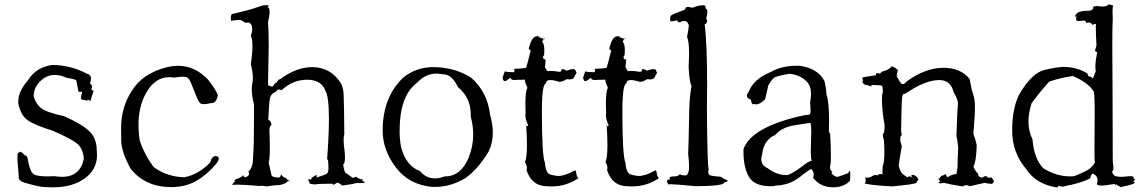

<svg xmlns="http://www.w3.org/2000/svg" viewBox="-20 -826 5125 861"><path d="M217 14Q305 14 360 -26Q415 -66 415 -130L414 -151Q414 -206 379.5 -238.5Q345 -271 267 -305Q184 -323 161.5 -343.5Q139 -364 131 -394Q131 -442 175 -474Q198 -490 226 -490Q251 -490 279 -477Q320 -471 322 -464.5Q324 -458 332 -414L340 -415Q347 -415 348 -411Q343 -395 343 -387Q343 -380 349 -379.5Q355 -379 372 -374V-376Q372 -378 367 -379Q368 -378 377 -378Q382 -374 385 -374Q387 -374 387 -377.5Q387 -381 400 -419Q390 -421 390 -427Q390 -430 392 -433L393 -438Q393 -445 384 -451Q388 -467 388 -475Q388 -480 386 -484Q384 -488 369 -500Q376 -494 376 -493L373 -494Q301 -533 215 -535Q141 -524 107 -468Q62 -417 62 -371V-362Q73 -309 104 -287Q135 -265 216 -240Q301 -203 326.5 -181.5Q352 -160 356 -115Q340 -33 258 -33Q243 -33 225 -36L194 -35Q151 -35 134 -43Q117 -51 107 -98Q104 -129 93 -129H92Q89 -133 73 -146Q63 -140 60 -140Q60 -142 64 -147Q58 -141 58 -119Q58 -106 60 -87Q64 -45 64 -30V-25Q72 -9 108 -2Q160 13 182 13Z M747 13Q813 13 861.5 -15.5Q910 -44 952 -94Q961 -107 961 -115Q961 -126 947 -126Q930 -126 923 -98Q870 -43 806 -31Q726 -34 669 -77Q629 -130 607 -194Q601 -232 601 -266Q601 -346 634 -407Q674 -480 739 -480Q750 -480 762 -478Q785 -482 800 -482Q819 -482 826.5 -472.5Q834 -463 851 -418Q868 -373 877 -364Q882 -359 894 -359Q907 -359 928 -364H930Q950 -364 957 -399Q949 -423 913 -469Q854 -531 779 -531Q754 -531 726 -524Q619 -496 572 -420Q523 -346 523 -251Q523 -248 523.5 -196.5Q524 -145 566 -69Q632 13 747 13Z M1176 10Q1212 4 1227 4H1233Q1260 -1 1268 -12L1269 -11Q1271 -11 1275 -20L1274 -21L1280 -8Q1262 -30 1258 -30H1256Q1251 -30 1240 -44Q1238 -30 1230 -30Q1198 -30 1197 -43Q1192 -62 1185 -97Q1190 -113 1190 -164Q1190 -197 1188 -246Q1191 -264 1196 -264H1197Q1197 -284 1183 -289Q1186 -362 1190.5 -384.5Q1195 -407 1218 -415Q1223 -425 1231 -425Q1236 -425 1242 -421Q1294 -469 1358 -468.5Q1422 -468 1439 -419Q1455 -394 1455 -293Q1455 -222 1447 -113L1452 -105L1451 -108Q1453 -86 1453 -72Q1453 -52 1445.5 -47Q1438 -42 1400 -30V-42Q1381 -33 1377.5 -26.5Q1374 -20 1372 -20Q1370 -20 1369 -22H1366Q1362 -22 1362 -20Q1362 -16 1369 -8Q1367 -6 1366 -6Q1365 -6 1364 -8Q1365 -1 1391 1Q1409 -2 1449 -2H1470Q1471 2 1475 2Q1480 2 1492 -7H1493Q1497 -7 1516 6Q1567 -1 1576 -5H1614L1615 -7Q1615 -12 1599 -17Q1599 -15 1601 -15Q1603 -15 1608 -20H1609Q1609 -21 1600.5 -22Q1592 -23 1581 -30V-31Q1581 -33 1578 -33Q1574 -33 1562 -28Q1542 -42 1535 -48Q1524 -48 1519 -88Q1527 -93 1527 -120Q1527 -141 1522 -176L1521 -197Q1521 -215 1524 -224Q1523 -363 1521 -402Q1519 -441 1504 -459Q1460 -525 1379 -525Q1309 -525 1235 -470H1233Q1228 -470 1220 -455H1219Q1213 -455 1204 -439L1199 -438Q1193 -438 1183 -443Q1182 -443 1182 -461L1185 -618Q1185 -680 1182 -727Q1189 -756 1189 -773Q1189 -792 1180 -794Q1185 -798 1185 -800Q1185 -803 1176 -803L1164 -802L1165 -803Q1160 -803 1108 -785Q1037 -766 1026 -764.5Q1015 -763 1015 -749Q1015 -732 1019 -732L1021 -733Q1024 -735 1057 -737Q1060 -737 1080 -724L1100 -725L1098 -724Q1111 -716 1111 -697Q1111 -684 1105 -665Q1112 -652 1112 -620Q1112 -588 1105 -537Q1114 -503 1114 -477Q1114 -459 1110 -445L1109 -427Q1109 -395 1119 -358V-302Q1119 -171 1115 -126V-122Q1115 -74 1094 -57Q1097 -51 1097 -47Q1097 -36 1080 -31H1078Q1075 -31 1073.5 -35.5Q1072 -40 1070 -40Q1069 -40 1068 -36Q1044 -23 1038 -22Q1032 -21 1032 -18Q1032 -16 1035 -13L1030 -12H1035Q1028 -11 1021 5Q1023 2 1044 2Q1074 2 1145 8Q1148 7 1153 7Q1161 7 1176 10Z M1933 12Q2002 12 2068 -28Q2124 -68 2171 -146Q2190 -184 2190 -231Q2190 -268 2178 -310Q2166 -415 2091 -479Q2016 -525 1923 -525Q1845 -525 1787 -477Q1696 -389 1696 -240Q1696 -154 1754.5 -76Q1813 2 1917 12ZM1930 -26Q1891 -26 1863 -59Q1802 -81 1779 -164Q1772 -201 1772 -239Q1772 -395 1848 -453Q1888 -496 1937 -496Q1944 -496 1976 -492Q2008 -488 2034 -435Q2091 -388 2091 -313V-303Q2102 -262 2102 -223Q2102 -170 2082 -120Q2047 -35 1976 -35H1974Q1951 -26 1930 -26Z M2453 10Q2519 10 2574 -27Q2566 -33 2564 -50Q2563 -62 2558 -62L2554 -60Q2513 -37 2483 -37Q2473 -37 2450 -42.5Q2427 -48 2424 -95Q2410 -127 2410 -324Q2410 -452 2429 -452V-455Q2429 -467 2449 -467Q2463 -467 2489 -459Q2503 -459 2521 -471L2534 -470Q2547 -470 2552.5 -476Q2558 -482 2559 -491Q2559 -489 2560 -489Q2561 -489 2562 -493Q2563 -497 2566 -500Q2564 -501 2560 -512Q2558 -516 2550 -516Q2540 -516 2520 -509Q2510 -516 2502 -516L2497 -515L2498 -511Q2498 -504 2487 -504Q2466 -508 2448 -508L2435 -507Q2432 -509 2424 -525L2427 -558L2417 -563L2420 -560Q2415 -564 2415 -569Q2415 -574 2420 -579L2421 -600Q2421 -630 2411 -639Q2418 -654 2422 -654Q2423 -654 2424 -650L2391 -661Q2392 -663 2393 -663Q2397 -663 2403 -657Q2398 -665 2392 -665L2386 -663Q2378 -663 2369 -652.5Q2360 -642 2351 -608Q2351 -607 2355 -602V-603L2360 -600Q2342 -527 2339.5 -523Q2337 -519 2282 -517Q2288 -516 2288 -512Q2288 -508 2284 -502Q2248 -503 2245 -506H2244Q2243 -506 2234 -478Q2236 -462 2244 -462Q2250 -462 2268 -477Q2276 -469 2276 -468L2274 -469Q2285 -467 2291 -467L2298 -468H2313Q2326 -468 2333 -469Q2335 -453 2345 -433Q2336 -415 2336 -361L2337 -321Q2336 -316 2336 -310Q2336 -290 2349 -263Q2344 -260 2341 -260Q2338 -260 2338 -265L2339 -272Q2343 -216 2343 -177Q2343 -117 2334 -100Q2343 -84 2343 -73Q2343 -68 2341 -64Q2363 6 2428 9Z M2814 10Q2880 10 2935 -27Q2927 -33 2925 -50Q2924 -62 2919 -62L2915 -60Q2874 -37 2844 -37Q2834 -37 2811 -42.5Q2788 -48 2785 -95Q2771 -127 2771 -324Q2771 -452 2790 -452V-455Q2790 -467 2810 -467Q2824 -467 2850 -459Q2864 -459 2882 -471L2895 -470Q2908 -470 2913.5 -476Q2919 -482 2920 -491Q2920 -489 2921 -489Q2922 -489 2923 -493Q2924 -497 2927 -500Q2925 -501 2921 -512Q2919 -516 2911 -516Q2901 -516 2881 -509Q2871 -516 2863 -516L2858 -515L2859 -511Q2859 -504 2848 -504Q2827 -508 2809 -508L2796 -507Q2793 -509 2785 -525L2788 -558L2778 -563L2781 -560Q2776 -564 2776 -569Q2776 -574 2781 -579L2782 -600Q2782 -630 2772 -639Q2779 -654 2783 -654Q2784 -654 2785 -650L2752 -661Q2753 -663 2754 -663Q2758 -663 2764 -657Q2759 -665 2753 -665L2747 -663Q2739 -663 2730 -652.5Q2721 -642 2712 -608Q2712 -607 2716 -602V-603L2721 -600Q2703 -527 2700.5 -523Q2698 -519 2643 -517Q2649 -516 2649 -512Q2649 -508 2645 -502Q2609 -503 2606 -506H2605Q2604 -506 2595 -478Q2597 -462 2605 -462Q2611 -462 2629 -477Q2637 -469 2637 -468L2635 -469Q2646 -467 2652 -467L2659 -468H2674Q2687 -468 2694 -469Q2696 -453 2706 -433Q2697 -415 2697 -361L2698 -321Q2697 -316 2697 -310Q2697 -290 2710 -263Q2705 -260 2702 -260Q2699 -260 2699 -265L2700 -272Q2704 -216 2704 -177Q2704 -117 2695 -100Q2704 -84 2704 -73Q2704 -68 2702 -64Q2724 6 2789 9Z M3101 9Q3226 8 3227 -7Q3243 -11 3243 -15Q3243 -18 3232.5 -21.5Q3222 -25 3214 -33Q3173 -36 3164.5 -40Q3156 -44 3156 -56L3158 -69Q3152 -75 3150 -341L3151 -438Q3151 -636 3140 -716Q3151 -722 3151 -731Q3151 -737 3147 -743Q3152 -762 3152 -773Q3152 -786 3145 -787Q3144 -803 3136 -803L3127 -802Q3113 -802 3084 -791Q3072 -795 3064 -795L3057 -794Q3050 -780 3045 -780H3044Q2996 -762 2990.5 -757.5Q2985 -753 2985 -741V-738Q2985 -730 2991 -730L3018 -735V-734Q3018 -726 3025 -726Q3030 -726 3040 -731L3047 -732Q3064 -732 3068 -714L3069 -715V-712Q3069 -702 3061 -660Q3070 -641 3070 -588Q3070 -562 3068 -527Q3071 -460 3081 -440Q3073 -398 3071 -340Q3068 -170 3066 -136Q3070 -101 3070 -80Q3070 -56 3065 -50Q3063 -39 3051 -39Q3042 -39 3029 -44Q3018 -35 3006 -35H3004Q2982 -35 2982 -28Q2982 -25 2985 -21H2982Q2971 -21 2971 -14L2972 -9Q2976 2 2978 2L2979 1Q2979 0 2985 0Q3006 0 3101 9Z M3716 14Q3765 14 3792 -16L3793 -46Q3793 -59 3791 -59Q3788 -59 3783 -49L3740 -34L3734 -33Q3723 -33 3708 -50L3713 -55Q3702 -63 3702 -75L3703 -83Q3706 -92 3706 -127Q3706 -163 3703 -225L3697 -236L3698 -279Q3698 -372 3686 -403Q3685 -431 3677 -463Q3648 -519 3567 -531H3550Q3485 -531 3436 -503Q3358 -471 3337 -413Q3329 -404 3329 -397Q3329 -386 3347 -379Q3351 -358 3357 -358Q3359 -358 3361 -360Q3366 -358 3371 -358Q3388 -358 3411 -381Q3412 -382 3425 -442Q3439 -467 3449.5 -476Q3460 -485 3519 -495Q3567 -491 3597 -461Q3617 -441 3617 -405Q3617 -388 3613 -368L3615 -329Q3615 -321 3613 -315.5Q3611 -310 3590 -310Q3350 -259 3314 -157V-146Q3314 -75 3338.5 -33Q3363 9 3435 9Q3456 9 3456 7Q3456 6 3454 6H3459Q3485 6 3516 -4Q3547 -14 3584 -46Q3614 -68 3618 -68Q3629 -57 3629 -44Q3629 -37 3626 -29Q3659 14 3716 14ZM3513 -41H3505Q3462 -41 3422 -72Q3394 -84 3394 -112Q3394 -123 3398 -136Q3405 -199 3457 -221Q3485 -255 3544 -264.5Q3603 -274 3612 -275Q3618 -275 3618 -233L3616 -149Q3616 -112 3620 -105Q3607 -104 3577 -80Q3547 -56 3513 -41Z M4302 10Q4306 4 4313 4Q4319 4 4329 9Q4389 -4 4395 -6Q4415 -2 4420 -2Q4422 -2 4422 -3Q4424 -1 4427 -1Q4431 -1 4435 -10V-8L4438 -13Q4428 -27 4428 -29V-30L4411 -29Q4406 -36 4400 -36Q4393 -36 4385 -29Q4366 -31 4366 -46V-49H4365Q4360 -49 4345 -78Q4358 -102 4360 -175Q4355 -200 4345 -226Q4352 -304 4352 -347Q4352 -380 4344.5 -401Q4337 -422 4328 -472Q4288 -522 4210 -522Q4131 -522 4046 -461Q4036 -449 4030 -449Q4029 -449 4024.5 -449.5Q4020 -450 3999 -487L4009 -488Q4009 -487 4000 -484Q4005 -511 4007 -511L4008 -509Q3998 -523 3978 -529Q3970 -514 3936 -505L3926 -496H3927Q3919 -498 3915 -498Q3908 -498 3908 -493L3909 -489Q3846 -480 3846 -477Q3846 -475 3849 -471L3850 -463Q3850 -460 3849 -460Q3846 -460 3841 -467Q3854 -446 3859 -446H3861Q3866 -446 3888 -438L3887 -437L3888 -445Q3924 -445 3936 -441Q3939 -429 3939 -419Q3939 -410 3936 -402Q3935 -392 3935 -379Q3935 -340 3944 -281Q3947 -273 3947 -260Q3947 -247 3944 -230Q3939 -228 3939 -220Q3939 -211 3944 -196Q3946 -166 3946 -143Q3946 -97 3938 -79L3937 -43Q3932 -46 3927 -46Q3921 -46 3917 -40L3906 -41Q3897 -41 3893 -37Q3881 -29 3868 -29L3858 -30Q3862 -26 3862 -19Q3862 -4 3856 -4Q3855 -4 3853 -6Q3862 3 3980 10Q4086 0 4089.5 -6.5Q4093 -13 4099 -23L4102 -28L4099 -22Q4087 -41 4074 -42Q4067 -42 4067 -38Q4067 -34 4073 -27Q4065 -35 4059 -35Q4054 -35 4049 -31Q4029 -44 4028 -46Q4017 -54 4010 -83Q4013 -109 4024 -170Q4017 -191 4017 -203Q4017 -216 4024 -220Q4021 -230 4021 -246Q4023 -360 4024.5 -379.5Q4026 -399 4032 -406V-405Q4032 -404 4033 -404L4043 -408Q4129 -467 4192 -467Q4244 -467 4257 -411Q4276 -382 4276 -360Q4276 -358 4274.5 -345.5Q4273 -333 4269 -214Q4272 -209 4277 -166Q4274 -110 4274 -75Q4270 -55 4269 -44Q4267 -45 4263 -45Q4252 -45 4230 -32H4229Q4225 -32 4221 -45L4210 -40Q4206 -39 4202 -37Q4198 -35 4194 -27Q4189 -26 4189 -24Q4189 -23 4190.5 -19.5Q4192 -16 4197 -14Q4191 -7 4188 -7Q4184 -7 4183 -13Q4186 -4 4199 -4Q4205 -4 4213 -6Q4239 1 4298 10Q4299 5 4300 5Z M4722 15 4727 7Q4738 11 4746 11Q4753 11 4757 8Q4822 -3 4869 -26Q4873 -47 4881 -47Q4885 -47 4893.5 -39Q4902 -31 4902 -16L4899 -1Q4899 6 4919 6Q4937 6 4977 -1Q4983 4 4985 4L4984 -1Q4987 4 5006 13Q5069 0 5069 -7Q5069 -9 5062 -10L5073 -25Q5069 -22 5067 -22Q5064 -22 5064 -27V-30Q5064 -36 5049 -36L5034 -35Q5019 -33 5007 -33Q4995 -33 4983 -36Q4971 -39 4966 -59L4968 -58Q4973 -58 4973 -72Q4973 -83 4970 -102L4969 -433L4968 -614Q4968 -720 4970 -740L4969 -776Q4969 -800 4973 -800Q4961 -806 4954 -806Q4948 -806 4945 -801.5Q4942 -797 4925 -797Q4914 -797 4898 -799Q4881 -797 4881 -794L4883 -793V-792Q4883 -782 4867 -778Q4829 -778 4814.5 -770Q4800 -762 4800 -747L4807 -758L4806 -737Q4806 -732 4819 -732L4835 -733L4840 -734Q4849 -734 4851 -723Q4857 -725 4862 -725Q4874 -725 4879 -714Q4887 -719 4891 -719Q4895 -719 4895 -713L4894 -706Q4894 -676 4897 -622Q4893 -610 4890 -595L4891 -596Q4894 -596 4900 -592Q4892 -550 4892 -527Q4892 -514 4894 -507Q4884 -479 4878 -470Q4880 -472 4880 -474Q4880 -480 4860 -485L4856 -497Q4807 -526 4750 -526Q4724 -526 4666 -513Q4608 -500 4552 -405Q4519 -343 4519 -240Q4519 -142 4581 -69Q4626 1 4722 15ZM4779 -35Q4717 -35 4659 -71Q4617 -114 4610 -201Q4592 -238 4592 -281Q4592 -319 4606 -363Q4646 -417 4685 -460Q4738 -478 4791 -485Q4858 -457 4884 -417Q4889 -414 4889 -322L4888 -158Q4888 -105 4890 -97Q4875 -71 4846.5 -57.5Q4818 -44 4797 -36Z"/></svg>

Font: Xiaobo Songti 小帛宋体
Style: Regular
Weight: 400
Version: Version 1.501;March 17, 2024;FontCreator 14.0.0.2814 64-bit